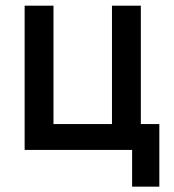

<svg xmlns="http://www.w3.org/2000/svg" viewBox="-20 -538 626 689"><path d="M381.8 0V-517.6H485.4V0ZM98.6 0V-92.8H525.9V0ZM68.4 0V-517.6H171.9V0ZM454.1 131.8V-92.8H551.8V131.8Z"/></svg>

Font: Cascadia Mono
Style: Regular
Weight: 400
Monospace: yes
Designer: Aaron Bell
Foundry: Saja Typeworks
Version: Version 2102.003